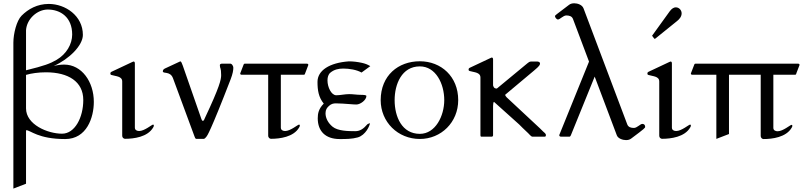

<svg xmlns="http://www.w3.org/2000/svg" viewBox="-20 -823 4853 1156"><path d="M136.7 283.2V-28.8C136.7 -34.2 136.7 -39.1 138.2 -39.1C163.6 -39.1 209 14.2 372.6 14.2C502.4 14.2 544.9 -115.7 544.9 -209.5C544.9 -331.1 471.7 -434.1 366.7 -434.1C346.2 -434.1 325.2 -431.2 303.7 -425.8C396.5 -467.3 479 -549.3 479 -612.8C479 -728.5 373 -799.3 273.9 -799.3C204.1 -799.3 149.9 -768.6 109.9 -728.5C80.1 -698.7 60.5 -620.6 60.5 -565.9V312.5ZM136.7 -372.1C167.5 -381.3 210.9 -387.7 256.3 -387.7C391.1 -387.7 481.4 -332 481.4 -220.7C481.4 -116.2 431.2 -18.1 353.5 -18.1C267.1 -18.1 136.7 -72.8 136.7 -170.4ZM136.7 -641.1C141.1 -709 204.1 -765.6 267.6 -765.6C343.8 -765.6 414.6 -719.7 414.6 -615.2C414.6 -557.1 379.9 -497.1 320.3 -462.4C282.7 -440.4 247.1 -426.8 136.7 -399.9Z M902.3 -55.7C905.8 -61 906.2 -64.5 906.2 -66.4C906.2 -68.4 906.2 -72.8 901.4 -72.8C894 -72.8 850.1 -34.2 817.9 -34.2C805.7 -34.2 792 -39.1 792 -54.7V-440.9C792 -449.2 789.1 -452.6 783.7 -452.6C782.2 -452.6 778.8 -450.7 776.4 -449.7L651.9 -391.1C646 -388.2 644.5 -384.8 644.5 -381.3C644.5 -374 647 -373 650.9 -371.6C677.7 -363.3 715.8 -364.3 715.8 -332.5V-7.3C715.8 7.8 726.6 12.7 732.9 12.7C784.7 12.7 869.1 2.4 902.3 -55.7Z M1150.9 -2C1152.8 3.4 1156.2 13.2 1161.6 13.2H1207C1212.4 13.2 1220.7 2.9 1223.6 -1C1227.1 -5.4 1244.6 -24.4 1368.7 -345.7C1381.3 -378.4 1384.8 -400.4 1384.8 -414.1C1384.8 -428.7 1374 -439.5 1368.7 -439.5H1314.5C1309.6 -439.5 1303.7 -436 1303.7 -431.2C1303.7 -408.2 1311.5 -418.9 1311.5 -370.6C1311.5 -344.2 1303.2 -302.2 1213.4 -111.8C1212.4 -108.9 1207.5 -95.2 1201.7 -95.2C1196.3 -95.2 1193.4 -104 1192.4 -106.9L1080.6 -427.7C1075.2 -442.9 1070.8 -453.6 1065.4 -453.6L972.2 -410.2C965.3 -406.2 960.4 -402.3 960.4 -393.6C960.4 -377 1004.9 -397 1021.5 -352.1Z M1453.6 -439.5C1448.7 -439.5 1447.3 -436.5 1445.8 -431.6L1426.3 -380.9C1426.3 -376 1429.2 -373 1434.1 -373H1594.7V-7.3C1594.7 7.8 1605.5 12.7 1611.8 12.7C1663.6 12.7 1748 2.4 1781.2 -55.7C1784.7 -61 1785.2 -64.5 1785.2 -66.4C1785.2 -68.4 1785.2 -72.8 1780.3 -72.8C1772.9 -72.8 1729 -34.2 1696.8 -34.2C1684.6 -34.2 1670.9 -39.1 1670.9 -54.7V-373H1809.1C1811 -373 1814.5 -374 1814.9 -375.5L1836.4 -431.6C1836.4 -436.5 1833.5 -439.5 1828.6 -439.5Z M2080.6 -453.6C1963.9 -445.3 1891.6 -398.9 1891.6 -330.1C1891.6 -279.8 1897.9 -237.8 1929.2 -199.2C1897.9 -167.5 1893.1 -138.7 1893.1 -110.8C1893.1 -33.2 1939.5 14.2 2025.4 14.2C2061.5 14.2 2099.6 14.2 2133.8 4.4C2181.6 -9.3 2206.5 -66.4 2207.5 -82C2204.6 -79.1 2194.8 -78.1 2191.9 -74.7C2168.5 -47.4 2147.5 -33.2 2119.1 -33.2C2076.2 -33.2 2013.7 -34.2 1982.4 -60.1C1955.1 -82.5 1939.9 -112.3 1939.9 -141.1C1939.9 -163.1 1948.7 -174.3 1960.9 -185.5C1974.1 -197.8 1987.8 -200.7 2002.4 -200.7C2034.2 -200.7 2051.3 -198.2 2090.8 -195.8C2102.5 -194.8 2114.3 -193.8 2126 -193.8C2148.9 -193.8 2186 -220.2 2186 -245.1C2186 -251 2167.5 -252 2153.3 -252C2128.4 -252 2106 -256.3 2082.5 -256.3C2055.2 -256.3 2030.8 -249.5 2004.4 -249.5C1975.1 -249.5 1951.7 -297.9 1951.7 -338.9C1951.7 -357.9 1956.5 -375 1968.8 -385.3C1992.2 -404.8 2018.6 -410.2 2046.9 -410.2C2082 -410.2 2127.4 -403.3 2156.7 -386.2L2209.5 -424.8C2193.4 -434.6 2178.2 -440.4 2158.2 -444.8C2133.3 -450.2 2106.9 -453.6 2080.6 -453.6Z M2507.8 13.7C2636.2 13.7 2738.8 -86.9 2738.8 -220.2C2738.8 -362.3 2636.2 -454.1 2507.8 -454.1C2377.9 -454.1 2272.5 -368.7 2272 -220.2C2272 -88.4 2375.5 13.7 2507.8 13.7ZM2654.8 -220.2C2654.8 -125.5 2602.1 -17.1 2507.8 -17.1C2400.4 -17.1 2356 -119.1 2356 -220.2C2356 -315.4 2398.4 -423.3 2507.8 -423.3C2604 -423.3 2654.8 -318.4 2654.8 -220.2Z M2948.7 -8.3V-185.5C2948.7 -197.8 2950.7 -209.5 2954.6 -209.5C2954.6 -209.5 2955.6 -209.5 2955.6 -208.5L3106.4 -73.2C3135.3 -43 3156.7 -25.9 3171.9 -8.8C3175.8 -4.4 3181.6 0 3186.5 0H3258.8C3266.6 0 3266.6 -5.9 3266.6 -8.8C3266.6 -21.5 3260.7 -18.6 3231.4 -49.8L3030.8 -236.8C3027.8 -239.7 3021.5 -247.6 3021.5 -252.4L3196.3 -398.9C3229 -426.3 3231.4 -432.6 3231.4 -441.4C3231.4 -449.7 3219.7 -452.6 3214.4 -452.6H3178.2C3168.5 -452.6 3161.6 -447.3 3154.8 -441.4L2971.7 -290C2963.4 -290 2953.6 -290 2948.7 -309.1V-464.8C2948.7 -473.1 2945.8 -476.6 2940.4 -476.6C2939 -476.6 2935.5 -474.6 2933.1 -473.6L2808.6 -415C2802.7 -412.1 2801.3 -408.7 2801.3 -405.3C2801.3 -397.9 2803.7 -397 2807.6 -395.5C2834.5 -387.2 2872.6 -388.2 2872.6 -356.4V-8.8C2872.6 -4.9 2873.5 -1 2877.4 0H2941.9C2945.8 -1 2948.7 -4.4 2948.7 -8.3Z M3493.2 -772.9C3484.9 -794.4 3457.5 -803.2 3437.5 -803.2C3426.3 -803.2 3415 -800.8 3406.2 -793.9C3322.3 -731.4 3321.3 -729 3321.3 -726.6C3321.3 -717.8 3331.5 -705.6 3339.4 -705.6C3351.1 -705.6 3371.1 -730 3389.6 -730C3407.2 -730 3423.3 -725.6 3429.7 -709L3526.4 -452.1L3347.2 -9.8C3347.2 -3.4 3351.1 0 3358.9 0H3409.2C3413.1 0 3416 -6.8 3417 -8.3L3560.5 -361.8L3693.8 -8.3C3701.2 11.7 3730.5 20.5 3749 20.5C3760.3 20.5 3771.5 18.1 3780.3 11.2C3864.3 -51.3 3864.3 -53.2 3864.3 -59.6C3864.3 -68.4 3859.9 -77.1 3847.2 -77.1C3835.4 -77.1 3815.4 -52.7 3796.9 -52.7C3779.3 -52.7 3763.2 -57.1 3756.8 -73.7Z M4135.7 -55.7C4139.2 -61 4139.6 -64.5 4139.6 -66.4C4139.6 -68.4 4139.6 -72.8 4134.8 -72.8C4127.4 -72.8 4083.5 -34.2 4051.3 -34.2C4039.1 -34.2 4025.4 -39.1 4025.4 -54.7V-440.9C4025.4 -449.2 4022.5 -452.6 4017.1 -452.6C4015.6 -452.6 4012.2 -450.7 4009.8 -449.7L3885.3 -391.1C3879.4 -388.2 3877.9 -384.8 3877.9 -381.3C3877.9 -374 3880.4 -373 3884.3 -371.6C3911.1 -363.3 3949.2 -364.3 3949.2 -332.5V-7.3C3949.2 7.8 3960 12.7 3966.3 12.7C4018.1 12.7 4102.5 2.4 4135.7 -55.7ZM3918.9 -590.8C3919.9 -589.8 3919.9 -589.4 3922.4 -589.4C3923.8 -589.4 3924.3 -589.8 3925.8 -590.8L4057.1 -696.8C4070.3 -707.5 4084 -722.7 4084 -742.7C4084 -761.7 4068.8 -778.8 4048.8 -778.8C4037.1 -778.8 4024.4 -771.5 4012.2 -754.9L3908.2 -610.8C3907.2 -609.9 3906.2 -608.9 3906.2 -607.9C3906.2 -606.9 3907.2 -606 3908.2 -605Z M4746.6 -54.2C4750 -59.6 4750.5 -63 4750.5 -64.9C4750.5 -66.9 4750.5 -71.3 4745.6 -71.3C4738.3 -71.3 4694.3 -32.7 4662.1 -32.7C4649.9 -32.7 4636.2 -37.6 4636.2 -53.2V-373H4766.6C4771.5 -373 4774.4 -376 4774.4 -380.9L4793.9 -431.6C4793.9 -436.5 4791 -439.5 4786.1 -439.5H4167C4162.1 -439.5 4160.6 -436.5 4159.2 -431.6L4139.6 -380.9C4139.6 -376 4142.6 -373 4147.5 -373H4293V13.2L4369.1 -16.1V-373H4560.1V-5.9C4560.1 9.3 4570.8 14.2 4577.1 14.2C4628.9 14.2 4713.4 3.9 4746.6 -54.2Z"/></svg>

Font: Cardo
Style: Italic
Weight: 400
Designer: David J. Perry
Foundry: David J. Perry
Version: Version 0.99